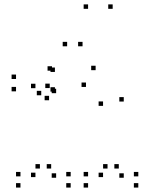

<svg xmlns="http://www.w3.org/2000/svg" viewBox="-20 -836 660 866"><path d="M603.8 10V-10H583.8V10ZM603.8 -40.5V-60.5H583.8V-40.5ZM515.8 -75.8V-95.8H495.8V-75.8ZM538.2 -34.3V-54.3H518.2V-34.3ZM538.2 -378V-398H518.2V-378ZM411.3 -519.5V-539.5H391.3V-519.5ZM204.3 -438.8V-458.8H184.3V-438.8ZM201.3 -383.8V-403.8H181.3V-383.8ZM367.8 -443.8V-463.8H347.8V-443.8ZM444.8 -358.5V-378.5H424.8V-358.5ZM444.8 -37.2V-57.2H424.8V-37.2ZM465 -75.8V-95.8H445V-75.8ZM377.3 -40.5V-60.5H357.3V-40.5ZM377.3 10V-10H357.3V10ZM298.8 10V-10H278.8V10ZM298.8 -40.5V-60.5H278.8V-40.5ZM210.8 -75.8V-95.8H190.8V-75.8ZM233.2 -34.3V-54.3H213.2V-34.3ZM233.2 -415.7V-435.7H213.2V-415.7ZM227.7 -422.7V-442.7H207.7V-422.7ZM227.7 -511.5V-531.5H207.7V-511.5ZM214.5 -517.2V-537.2H194.5V-517.2ZM52.3 -479.7V-499.7H32.3V-479.7ZM52.3 -424V-444H32.3V-424ZM166 -406.3V-426.3H146V-406.3ZM139.8 -438.3V-458.3H119.8V-438.3ZM139.8 -37.2V-57.2H119.8V-37.2ZM160 -75.8V-95.8H140V-75.8ZM72.3 -40.5V-60.5H52.3V-40.5ZM72.3 10V-10H52.3V10ZM282.8 -627.2V-647.2H262.8V-627.2ZM377.3 -796.2V-816.2H357.3V-796.2ZM488.2 -796.2V-816.2H468.2V-796.2ZM352.3 -627.2V-647.2H332.3V-627.2Z"/></svg>

Font: Monaspace Xenon Dots Var
Style: Regular
Weight: 400
Designer: Riley Cran and the Lettermatic Team
Version: Version 1.100 (Monaspace Xenon Dots)